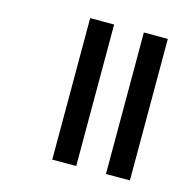

<svg xmlns="http://www.w3.org/2000/svg" viewBox="-96 -737 852 836"><g transform="rotate(15 330.0 -319.0)"><path d="M210 -638H318V0H210ZM452 -638H560V0H452Z"/></g></svg>

Font: Amiko SemiBold
Style: Regular
Weight: 600
Designer: Pablo Impallari, Rodrigo Fuenzalida, Andres Torresi
Foundry: Impallari Type
Version: Version 1.001; ttfautohint (v1.3)